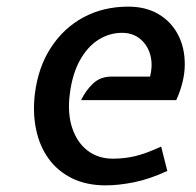

<svg xmlns="http://www.w3.org/2000/svg" viewBox="-20 -548 590 579"><path d="M299 11Q240.5 11 197 -10.5Q153.5 -32 126.2 -70Q99 -108 88.8 -157.8Q78.5 -207.5 85 -264Q95 -345.5 133.8 -404.8Q172.5 -464 232.2 -496Q292 -528 367 -528Q419.5 -528 457.8 -505.5Q496 -483 516.8 -443.5Q537.5 -404 537.2 -353.2Q537 -302.5 511.5 -246H224.5Q239 -276 261 -296.5Q283 -317 316 -317H432.5Q441.5 -353.5 433 -383.2Q424.5 -413 402.2 -431Q380 -449 348 -449Q310 -449 277 -428.2Q244 -407.5 221 -366.2Q198 -325 190.5 -264.5Q183 -206 197.8 -162Q212.5 -118 244.2 -93.8Q276 -69.5 320.5 -69.5Q355 -69.5 387.8 -77.2Q420.5 -85 466 -106L484.5 -32.5Q431.5 -8 384.8 1.5Q338 11 299 11Z"/></svg>

Font: Expletus Sans Medium
Style: Italic
Weight: 500
Italic angle: -7°
Version: Version 7.500